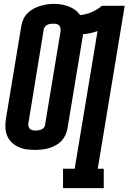

<svg xmlns="http://www.w3.org/2000/svg" viewBox="-20 -765 663 990"><path d="M305 205V105H365L483 -605Q465 -598 446 -594Q427 -590 409 -589Q408 -588 408 -587.5Q408 -587 408 -586L328 -103Q325 -85 317 -68Q309 -51 296 -37.5Q283 -24 266 -15Q249 -6 231.5 -1Q214 4 196 6Q178 8 161 8Q139 8 117 5Q95 2 75.5 -7Q56 -16 41 -30Q26 -44 17.5 -63.5Q9 -83 8 -105Q7 -127 10 -149L90 -632Q93 -650 101 -667Q109 -684 122.5 -697.5Q136 -711 153 -720Q170 -729 188 -734.5Q206 -740 223.5 -742.5Q241 -745 259 -745Q279 -745 298 -741.5Q317 -738 334.5 -731.5Q352 -725 367.5 -713.5Q383 -702 393 -687Q422 -690 451.5 -702Q481 -714 505 -735H623L484 105H515V205ZM163 -92Q170 -92 177.5 -93Q185 -94 192.5 -97Q200 -100 205.5 -106Q211 -112 212 -119L292 -602Q293 -611 292 -619Q291 -627 285.5 -633Q280 -639 272 -641Q264 -643 255 -643Q248 -643 240.5 -642Q233 -641 226 -638Q219 -635 213.5 -629Q208 -623 206 -616L127 -133Q125 -124 126.5 -116Q128 -108 133 -102Q138 -96 146 -94Q154 -92 163 -92Z"/></svg>

Font: Iosevka Curly Slab Extended
Style: Bold Italic
Weight: 700
Width: 7
Italic angle: -9°
Monospace: yes
Designer: Belleve Invis
Foundry: Belleve Invis
Version: Version 11.0.0; ttfautohint (v1.8.3)